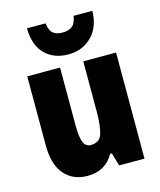

<svg xmlns="http://www.w3.org/2000/svg" viewBox="-118 -872 807 967"><g transform="rotate(-15 285.5 -388.5)"><path d="M517 -553V0H385L365 -68H356Q313 10 219 10Q143 10 98.5 -41.5Q54 -93 54 -193V-553H225V-248Q225 -192 236 -164Q247 -136 274 -136Q321 -136 333.5 -177Q346 -218 346 -289V-553ZM456 -787Q455 -704 406.5 -655Q358 -606 284 -606Q208 -606 162 -652.5Q116 -699 115 -787H212Q217 -749 234 -734.5Q251 -720 284 -720Q315 -720 334 -734.5Q353 -749 358 -787Z"/></g></svg>

Font: Noto Sans Ethiopic Condensed Black
Style: Regular
Weight: 900
Width: 3
Designer: Monotype Design Team
Foundry: Monotype Imaging Inc.
Version: Version 2.102; ttfautohint (v1.8.4.7-5d5b)